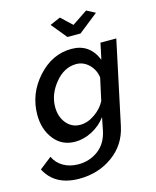

<svg xmlns="http://www.w3.org/2000/svg" viewBox="-181 -821 922 1137"><g transform="rotate(-15 280.5 -253.0)"><path d="M233 -701 297 -729 364 -666 458 -729 511 -701 391 -606H311ZM-44 111 30 53Q49 94 88.5 116.5Q128 139 180 139Q248 139 301 100Q354 61 370 -15L386 -95Q351 -48 299.5 -21.5Q248 5 196 5Q115 5 67 -56Q19 -117 19 -206Q19 -335 107.5 -433.5Q196 -532 315 -532Q426 -532 470 -424L491 -523H588L480 -15Q457 95 368.5 159Q280 223 163 223Q14 223 -44 111ZM406 -188 436 -325Q429 -374 395.5 -406Q362 -438 319 -438Q245 -438 189 -370Q133 -302 133 -224Q133 -164 166 -124Q199 -84 251 -84Q296 -84 340.5 -115Q385 -146 406 -188Z"/></g></svg>

Font: Raleway-v4020 SemiBold
Style: Italic
Weight: 600
Italic angle: -12°
Designer: Matt McInerney, Pablo Impallari, Rodrigo Fuenzalida
Foundry: Matt McInerney, Pablo Impallari, Rodrigo Fuenzalida
Version: Version 4.020;PS 004.020;hotconv 1.0.88;makeotf.lib2.5.64775